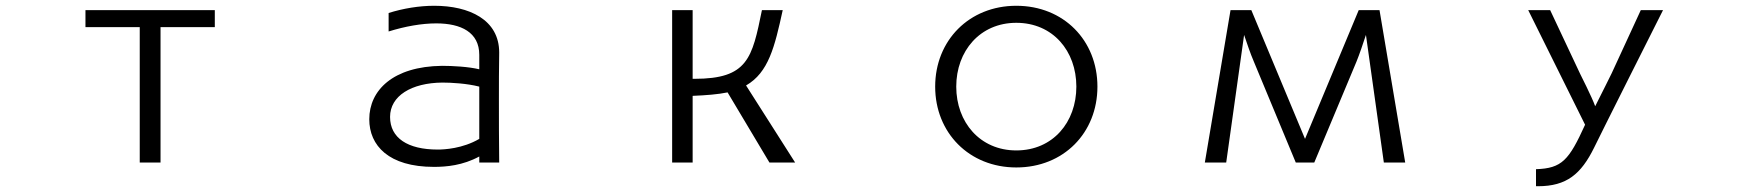

<svg xmlns="http://www.w3.org/2000/svg" viewBox="-20 -533 6040 665"><path d="M536 30V-439H724V-498H276V-439H464V30Z M1709 30C1708 -47 1708 -118 1708 -189C1708 -241 1708 -294 1709 -350V-351C1709 -465 1605 -513 1484 -513C1432 -513 1377 -504 1326 -488V-424C1384 -442 1441 -452 1491 -452C1577 -452 1640 -421 1640 -343V-293C1603 -302 1547 -305 1511 -305C1341 -303 1259 -220 1259 -120C1259 -29 1326 45 1483 45C1526 45 1583 40 1640 9V30ZM1640 -52C1582 -18 1518 -15 1496 -15C1392 -15 1331 -55 1331 -128C1331 -201 1405 -246 1512 -247C1543 -247 1597 -244 1640 -233Z M2734 30 2564 -237C2642 -282 2663 -370 2691 -498H2619C2585 -331 2570 -260 2385 -260H2379V-498H2308V30H2379V-201C2426 -203 2466 -206 2500 -213L2645 30Z M3781 -233C3781 -393 3664 -513 3500 -513C3337 -513 3219 -393 3219 -233C3219 -73 3337 47 3500 47C3664 47 3781 -73 3781 -233ZM3500 -12C3374 -12 3292 -110 3292 -233C3292 -356 3374 -454 3500 -454C3627 -454 3708 -356 3708 -233C3708 -110 3627 -12 3500 -12Z M4847 30 4758 -498H4686L4500 -52L4314 -498H4242L4153 30H4227L4289 -412C4299 -383 4310 -349 4323 -319L4468 30H4532L4678 -319C4689 -346 4700 -379 4711 -412L4773 30Z M5307 112C5406 112 5456 70 5501 -21C5514 -49 5740 -498 5740 -498H5663L5562 -279C5562 -279 5524 -202 5505 -165C5495 -194 5453 -277 5453 -277L5349 -498H5273L5470 -101C5414 22 5390 50 5300 53V112Z"/></svg>

Font: LINE Seed JP App_OTF Regular
Style: Regular
Weight: 400
Designer: LY Corporation & Fontrix & Fontworks
Version: Version 1.002